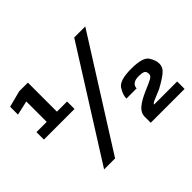

<svg xmlns="http://www.w3.org/2000/svg" viewBox="-145 -905 1131 1131"><g transform="rotate(-45 420.5 -339.5)"><path d="M22 -375V-437H107.5V-607L18 -587V-652.5L120 -679H192.5V-437H277V-375ZM148.5 0 573.5 -674H665.5L240 0ZM537 0V-50Q537 -82 564.8 -106Q592.5 -130 648 -154Q698 -175 715.8 -185Q733.5 -195 733.5 -210.5Q733.5 -232.5 720 -238.5Q706.5 -244.5 680.5 -244.5Q651 -244.5 636.2 -233Q621.5 -221.5 621.5 -202H536.5Q536.5 -234.5 560.5 -270.5Q584.5 -306.5 680 -306.5Q776 -306.5 797.8 -273Q819.5 -239.5 819.5 -210.5Q819.5 -178.5 791.2 -155.8Q763 -133 712 -105.5Q666.5 -86.5 646.8 -78Q627 -69.5 627 -62H819V0Z"/></g></svg>

Font: Anybody ExtraBold
Style: Regular
Weight: 800
Designer: Tyler Finck
Foundry: Etcetera Type Company
Version: Version 1.010; ttfautohint (v1.8.3) -l 8 -r 50 -G 200 -x 14 